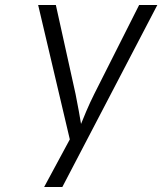

<svg xmlns="http://www.w3.org/2000/svg" viewBox="-20 -750 651 770"><path d="M157 0 260 -191 133 -730H204L283 -373Q290 -339 296 -305Q302 -271 305 -253Q312 -271 326.5 -305Q341 -339 358 -373L538 -730H611L230 0Z"/></svg>

Font: JetBrains Mono NL ExtraLight
Style: Italic
Weight: 200
Italic angle: -9°
Monospace: yes
Designer: Philipp Nurullin, Konstantin Bulenkov
Foundry: JetBrains
Version: Version 2.305; ttfautohint (v1.8.4.7-5d5b)